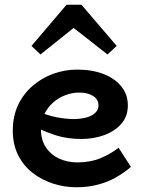

<svg xmlns="http://www.w3.org/2000/svg" viewBox="-20 -777 604 811"><path d="M303 14Q252 14 204 -1.5Q156 -17 117.5 -47Q79 -77 56.5 -122Q34 -167 34 -225Q34 -286 56.5 -333.5Q79 -381 118 -414.5Q157 -448 205.5 -465.5Q254 -483 306 -483Q369 -483 417 -464.5Q465 -446 492.5 -412Q520 -378 520 -332Q520 -285 492 -253.5Q464 -222 419.5 -206Q375 -190 325 -190Q264 -190 217.5 -205Q171 -220 126 -242V-313Q179 -289 220 -281.5Q261 -274 295 -274Q325 -275 347.5 -281.5Q370 -288 383 -301Q396 -314 396 -332Q396 -357 373.5 -371.5Q351 -386 315 -386Q285 -386 256 -375Q227 -364 204 -343.5Q181 -323 167 -294.5Q153 -266 153 -230Q153 -186 174 -154.5Q195 -123 230 -107Q265 -91 307 -91Q362 -91 405 -109Q448 -127 481 -153L533 -72Q504 -47 469.5 -27.5Q435 -8 393 3Q351 14 303 14ZM151 -547 113 -583 261 -757H324L473 -583L434 -547L291 -659Z"/></svg>

Font: BioRhyme ExtraBold
Style: Bold
Weight: 700
Version: Version 1.600;gftools[0.9.33]